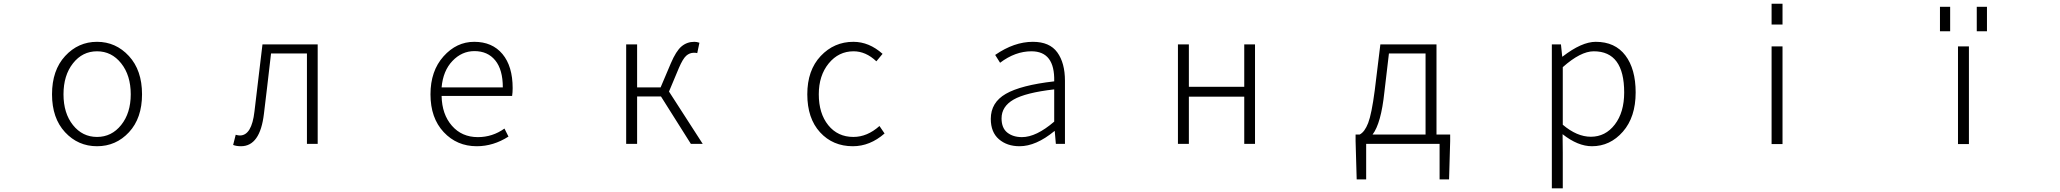

<svg xmlns="http://www.w3.org/2000/svg" viewBox="-20 -771 11040 1029"><path d="M258.8 -265.6Q258.8 -394.5 329.1 -470.7Q399.4 -546.9 500 -546.9Q600.6 -546.9 670.9 -470.7Q741.2 -394.5 741.2 -265.6Q741.2 -137.7 671.4 -62.5Q601.6 12.7 500 12.7Q398.4 12.7 328.6 -62.5Q258.8 -137.7 258.8 -265.6ZM680.7 -265.6Q680.7 -367.2 629.4 -431.6Q578.1 -496.1 500 -496.1Q421.9 -496.1 371.1 -431.6Q320.3 -367.2 320.3 -265.6Q320.3 -164.1 371.1 -100.6Q421.9 -37.1 500 -37.1Q578.1 -37.1 629.4 -101.1Q680.7 -165 680.7 -265.6Z M1271.5 12.7Q1247.1 12.7 1229.5 5.9L1243.2 -48.8Q1256.8 -44.9 1265.6 -44.9Q1329.1 -44.9 1343.8 -173.8Q1350.6 -234.4 1365.2 -353.5Q1379.9 -472.7 1386.7 -533.2H1682.6V0H1625V-484.4H1432.6Q1425.8 -419.9 1411.1 -299.3Q1396.5 -178.7 1394.5 -161.1Q1374 12.7 1271.5 12.7Z M2535.2 12.7Q2428.7 12.7 2357.9 -63Q2287.1 -138.7 2287.1 -265.6Q2287.1 -390.6 2356.9 -468.8Q2426.8 -546.9 2521.5 -546.9Q2618.2 -546.9 2672.9 -481.4Q2727.5 -416 2727.5 -298.8Q2727.5 -275.4 2724.6 -256.8H2346.7Q2348.6 -158.2 2401.9 -97.2Q2455.1 -36.1 2541 -36.1Q2619.1 -36.1 2683.6 -82L2705.1 -39.1Q2624 12.7 2535.2 12.7ZM2346.7 -302.7H2674.8Q2674.8 -397.5 2634.3 -447.3Q2593.8 -497.1 2522.5 -497.1Q2455.1 -497.1 2404.8 -444.3Q2354.5 -391.6 2346.7 -302.7Z M3565.4 -280.3 3746.1 0H3682.6L3522.5 -253.9H3394.5V0H3335.9V-533.2H3394.5V-302.7H3520.5L3575.2 -431.6Q3603.5 -498 3632.8 -522.5Q3662.1 -546.9 3701.2 -546.9Q3713.9 -546.9 3728.5 -542L3716.8 -486.3Q3710 -488.3 3699.2 -488.3Q3675.8 -488.3 3657.7 -472.2Q3639.6 -456.1 3618.2 -406.2Z M4550.8 12.7Q4443.4 12.7 4375 -62Q4306.6 -136.7 4306.6 -265.6Q4306.6 -394.5 4378.4 -470.7Q4450.2 -546.9 4553.7 -546.9Q4637.7 -546.9 4710 -482.4L4676.8 -442.4Q4620.1 -496.1 4554.7 -496.1Q4474.6 -496.1 4421.4 -431.2Q4368.2 -366.2 4368.2 -265.6Q4368.2 -163.1 4418.9 -100.1Q4469.7 -37.1 4553.7 -37.1Q4627.9 -37.1 4693.4 -95.7L4720.7 -55.7Q4642.6 12.7 4550.8 12.7Z M5444.3 12.7Q5377 12.7 5333.5 -24.9Q5290 -62.5 5290 -133.8Q5290 -221.7 5370.6 -268.1Q5451.2 -314.5 5629.9 -335Q5633.8 -496.1 5507.8 -496.1Q5420.9 -496.1 5339.8 -434.6L5313.5 -476.6Q5415 -546.9 5515.6 -546.9Q5605.5 -546.9 5646.5 -490.2Q5687.5 -433.6 5687.5 -337.9V0H5638.7L5632.8 -68.4H5630.9Q5532.2 12.7 5444.3 12.7ZM5457 -36.1Q5533.2 -36.1 5629.9 -119.1V-292Q5476.6 -274.4 5412.1 -237.3Q5347.7 -200.2 5347.7 -136.7Q5347.7 -85 5378.4 -60.5Q5409.2 -36.1 5457 -36.1Z M6293 0V-533.2H6351.6V-305.7H6648.4V-533.2H6706.1V0H6648.4V-252.9H6351.6V0Z M7423.8 -484.4 7399.4 -277.3Q7381.8 -109.4 7335.9 -49.8H7620.1V-484.4ZM7678.7 -49.8H7752V-14.6L7746.1 190.4H7695.3V0H7301.8V190.4H7251L7245.1 -14.6V-49.8H7266.6Q7293.9 -63.5 7312.5 -111.8Q7331.1 -160.2 7347.7 -286.1L7377.9 -533.2H7678.7Z M8296.9 238.3V-533.2H8345.7L8352.5 -467.8H8354.5Q8457 -546.9 8532.2 -546.9Q8635.7 -546.9 8690.9 -474.1Q8746.1 -401.4 8746.1 -275.4Q8746.1 -143.6 8677.7 -65.4Q8609.4 12.7 8511.7 12.7Q8436.5 12.7 8354.5 -51.8L8355.5 45.9V238.3ZM8505.9 -38.1Q8584 -38.1 8634.3 -103.5Q8684.6 -168.9 8684.6 -275.4Q8684.6 -496.1 8521.5 -496.1Q8451.2 -496.1 8355.5 -411.1V-102.5Q8431.6 -38.1 8505.9 -38.1Z M9474.6 -639.6V-751H9533.2V-639.6ZM9474.6 1V-522.5H9533.2V1Z M10377 -603.5V-734.4H10431.6V-603.5ZM10574.2 -603.5V-734.4H10628.9V-603.5ZM10473.6 1V-522.5H10532.2V1Z"/></svg>

Font: GenEi Gothic M Light
Style: Regular
Weight: 300
Designer: o_tamon (Modified); [Source Han Sans]
Ryoko NISHIZUKA  (kana & ideographs); Paul D. Hunt (Latin, Greek & Cyrillic); Wenl
Version: Version 1.1a;Original Version 1.004